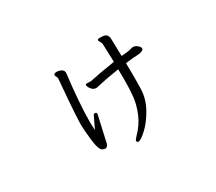

<svg xmlns="http://www.w3.org/2000/svg" viewBox="-116 -785 1232 1094"><g transform="rotate(-30 500.0 -237.5)"><path d="M772 -357Q735 -356 682 -349Q683 -319 683 -255Q683 -206 682 -181Q680 -116 647.5 -57.5Q615 1 576 37.5Q537 74 521 74Q518 74 513 71Q510 68 510 64Q510 58 524 43Q572 -5 594.5 -59.5Q617 -114 622 -163Q627 -212 627 -279L626 -341Q540 -328 486 -315Q472 -311 465 -311Q447 -311 434.5 -327Q422 -343 422 -355Q422 -359 425 -360Q428 -361 433 -361L458 -360Q527 -375 626 -390L622 -508Q622 -517 615.5 -526.5Q609 -536 609 -540V-543Q611 -549 627 -549Q659 -549 668 -539Q677 -529 678 -514L681 -397Q699 -399 705 -399L736 -403Q741 -404 748 -406.5Q755 -409 761 -409Q776 -409 789.5 -398Q803 -387 804 -377V-376Q804 -369 795 -364Q786 -359 772 -357ZM384 -191Q397 -191 397 -181Q397 -180 393 -162Q390 -150 358 -6Q351 14 337 14Q330 14 320 9Q300 0 292 -70.5Q284 -141 284 -178Q285 -225 292.5 -325.5Q300 -426 304 -465V-467Q304 -474 299.5 -481.5Q295 -489 295 -492Q295 -495 296 -496Q299 -504 315 -504Q323 -504 333 -501Q342 -499 350.5 -492Q359 -485 359 -472Q359 -465 358 -460Q349 -391 342.5 -307.5Q336 -224 336 -161Q336 -139 338 -107L372 -178Q377 -191 384 -191Z"/></g></svg>

Font: Iansui
Style: Regular
Weight: 400
Designer: But Ko / Fontworks Inc.
Foundry: zi-hi.com / Fontworks Inc.
Version: Version 1.002